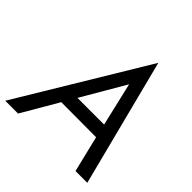

<svg xmlns="http://www.w3.org/2000/svg" viewBox="-218 -894 1049 1049"><g transform="rotate(45 307.0 -369.0)"><path d="M-26 0H73L196 -211L466 -210L517 0H608L419 -738ZM389 -542 448 -290H242Z"/></g></svg>

Font: Jost
Style: Italic
Weight: 400
Italic angle: -5°
Version: Version 3.710